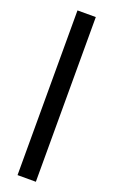

<svg xmlns="http://www.w3.org/2000/svg" viewBox="-143 -755 467 789"><g transform="rotate(20 90.0 -360.0)"><path d="M129.9 0H49.8V-720.2H129.9Z"/></g></svg>

Font: W95FA
Style: Regular
Weight: 400
Designer: FontsArena.com
Foundry: Alina Sava
Version: Version 1.002;Fontself Maker 3.4.0